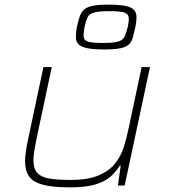

<svg xmlns="http://www.w3.org/2000/svg" viewBox="-20 -799 732 827"><path d="M280 8Q206 8 164 -3.5Q122 -15 105 -39.5Q88 -64 88 -104Q88 -121 91 -143.5Q94 -166 99 -190L167 -510H203L136 -195Q131 -169 127.5 -148Q124 -127 124 -110Q124 -74 139.5 -55.5Q155 -37 190 -30.5Q225 -24 283 -24Q360 -24 406 -44Q452 -64 477 -96.5Q502 -129 514 -168Q526 -207 534 -246L590 -510H626L517 0H488L500 -86H496Q481 -61 457.5 -39.5Q434 -18 392.5 -5Q351 8 280 8ZM429 -586Q380 -586 353.5 -592Q327 -598 317 -609.5Q307 -621 307 -639Q307 -645 308 -658.5Q309 -672 311 -682Q317 -710 323.5 -728.5Q330 -747 342.5 -758Q355 -769 379.5 -774Q404 -779 445 -779Q494 -779 520.5 -773.5Q547 -768 557.5 -756Q568 -744 568 -726Q568 -722 567 -709Q566 -696 563 -682Q557 -655 552 -637Q547 -619 535 -607.5Q523 -596 498 -591Q473 -586 429 -586ZM423 -614Q469 -614 489 -620Q509 -626 516.5 -641Q524 -656 530 -682Q532 -693 533.5 -702Q535 -711 535 -718Q535 -737 518 -744Q501 -751 451 -751Q406 -751 385 -745Q364 -739 357 -724Q350 -709 344 -682Q342 -672 341 -662.5Q340 -653 340 -646Q340 -627 356.5 -620.5Q373 -614 423 -614Z"/></svg>

Font: Saira Expanded Thin
Style: Italic
Weight: 250
Width: 7
Italic angle: -12°
Designer: Hector Gatti with collaboration of the Omnibus-Type team
Foundry: Omnibus-Type
Version: Version 1.101